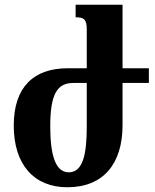

<svg xmlns="http://www.w3.org/2000/svg" viewBox="-20 -780 652 810"><path d="M497 -252V-430H608V-492H497V-760H299V-707C333 -707 346 -700 346 -656V-492H263C125 -491 38 -416 38 -250C38 -85 124 10 264 10C416 10 497 -89 497 -252ZM289 -430H346V-246C346 -132 331 -53 270 -53C213 -53 192 -128 192 -248C192 -386 223 -430 289 -430Z"/></svg>

Font: Noto Serif Armenian Condensed Extra
Style: Regular
Weight: 800
Width: 3
Designer: Monotype Design Team
Foundry: Monotype Imaging Inc.
Version: Version 1.901